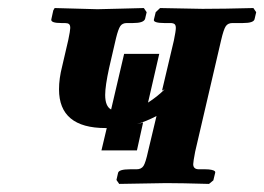

<svg xmlns="http://www.w3.org/2000/svg" viewBox="-20 -454 654 475"><path d="M318.8 -82H231L244.1 -137.2H241.2Q126 -137.2 126 -232.9Q126 -259.8 133.8 -290L148.9 -355Q153.8 -378.4 153.8 -384.8Q153.8 -392.1 150.6 -394.5Q147.5 -397 140.1 -397H131.8Q105.5 -397 106.9 -405.8L111.8 -428.2L115.2 -434.1L221.2 -431.2Q237.8 -431.6 278.6 -432.6Q319.3 -433.6 335.9 -434.1L342.8 -423.8L338.9 -407.2Q335.4 -397 309.1 -397H293.9Q282.7 -397 277.6 -389.4Q272.5 -381.8 267.1 -359.9L250 -286.1Q240.2 -241.2 240.2 -219.2Q240.2 -190.9 254.9 -183.1L287.1 -320.8H374L346.2 -200.2Q369.1 -214.8 387.2 -232.9L380.9 -230L410.2 -354Q415 -377.4 415 -384.8Q415 -391.6 411.9 -394.3Q408.7 -397 400.9 -397H386.2Q373 -397 366.2 -399.2Q359.4 -401.4 360.8 -405.8L365.2 -423.8L376 -434.1L481 -432.1Q532.7 -432.1 606.9 -434.1L613.8 -423.8L609.9 -407.2Q608.4 -397 581.1 -397H555.2Q543.9 -397 538.6 -389.2Q533.2 -381.3 526.9 -354L462.9 -79.1Q458 -53.7 458 -47.9Q458 -35.2 472.2 -35.2H487.8Q497.1 -35.2 502.9 -33.9Q508.8 -32.7 511 -30.8Q513.2 -28.8 512.2 -25.9L507.8 -7.8L497.1 1Q427.2 -1 391.1 -1L274.9 1L268.1 -8.8L272 -25.9Q273.4 -35.2 301.8 -35.2H317.9Q329.6 -35.2 335 -43.5Q340.3 -51.8 346.2 -79.1L367.2 -167Q341.8 -153.8 318.8 -147L334 -150.9Z"/></svg>

Font: Linux Libertine G
Style: Semibold Italic
Weight: 600
Italic angle: -11.5°
Designer: Philipp H. Poll
Foundry: Philipp H. Poll
Version: Version 5.1.1